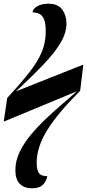

<svg xmlns="http://www.w3.org/2000/svg" viewBox="-42 -777 470 1037"><path d="M131 240Q89 240 65 216Q41 192 41 142Q41 92 64 44Q87 -4 125 -49.5Q163 -95 207.5 -137Q252 -179 295.5 -216Q339 -253 373 -284L-22 -120L-3 -248Q56 -312 96 -360.5Q136 -409 160 -449.5Q184 -490 194.5 -528Q205 -566 205 -608Q205 -652 195.5 -673.5Q186 -695 170 -702.5Q154 -710 134 -710Q134 -728 158 -742.5Q182 -757 219 -757Q272 -757 294.5 -725Q317 -693 317 -651Q317 -599 285 -545.5Q253 -492 192.5 -428.5Q132 -365 45 -284L408 -428L391 -287Q271 -167 213.5 -75Q156 17 156 103Q156 141 168.5 158Q181 175 213 174Q209 202 189.5 221Q170 240 131 240Z"/></svg>

Font: Noto Serif Display ExtraCondensed ExtraBold
Style: Italic
Weight: 800
Width: 2
Italic angle: -12°
Designer: Monotype Design Team
Foundry: Monotype Imaging Inc.
Version: Version 2.009